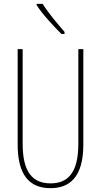

<svg xmlns="http://www.w3.org/2000/svg" viewBox="-20 -970 526 1000"><path d="M202 -950H171V-943C204 -892 262 -831 300 -793H316V-804C277 -850 237 -895 202 -950ZM414 -217V-714H388V-221C388 -63 328 -15 243 -15C152 -15 98 -71 98 -221V-714H72V-217C72 -59 133 10 243 10C338 10 414 -42 414 -217Z"/></svg>

Font: Noto Sans Malayalam ExtraCondensed Thin
Style: Regular
Weight: 100
Width: 2
Designer: Jelle Bosma - Monotype Design Team
Foundry: Monotype Imaging Inc.
Version: Version 2.104